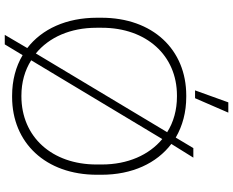

<svg xmlns="http://www.w3.org/2000/svg" viewBox="-104 -814 954 785"><g transform="rotate(90 372.5 -421.0)"><path d="M440 -878H398L349 -742H381ZM122 36H161L205 -37C252 -9 308 6 371 6H376C563 6 694 -131 694 -341V-359C694 -485 647 -585 568 -645L624 -735H585L542 -663C494 -691 438 -706 375 -706H370C182 -706 52 -569 52 -359V-341C52 -216 98 -116 176 -56ZM93 -339V-361C93 -543 206 -668 370 -668H374C429 -668 479 -654 520 -628L198 -91C132 -145 93 -232 93 -339ZM548 -608C613 -554 652 -467 652 -361V-339C652 -157 539 -32 373 -32H371C316 -32 267 -46 226 -72Z"/></g></svg>

Font: Fixel Text ExtraLight
Style: Regular
Weight: 200
Width: 4
Designer: AlfaBravo + MacPaw
Foundry: Kyrylo Tkachov, Marchela Mozhyna, Serhii Makarenko, Maria Weinstein, Zakhar Kryvoshyya
Version: Version 1.211